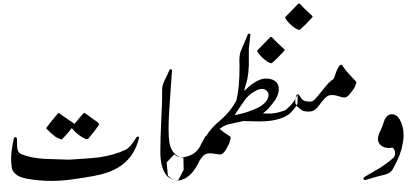

<svg xmlns="http://www.w3.org/2000/svg" viewBox="-20 -992 2290 1056"><path d="M388.2 -312H391.1Q408.2 -334 441.9 -372.1Q454.1 -366.2 474.6 -350.1Q495.1 -334 504.2 -329.1Q513.2 -324.2 525.9 -310.1Q517.1 -291 470.2 -234.9Q462.9 -222.2 450.2 -228Q407.2 -247.1 376 -286.1H373Q357.9 -264.2 320.8 -225.1Q312 -225.1 286.1 -238.8Q267.1 -252.9 234.9 -284.2L235.8 -290Q255.9 -317.9 300.8 -371.1L306.2 -369.1Q333 -349.1 388.2 -312ZM745.1 -235.8Q733.9 -187 710 -148.9Q662.1 -71.8 561 -40Q513.2 -23.9 374 -4.9Q318.8 2.9 263.2 2.9Q189.9 2.9 125 -9.8Q53.2 -23.9 44.9 -69.8Q41 -95.2 41 -120.1Q41 -157.2 55.2 -228Q58.1 -237.8 64 -237.8Q69.8 -238.8 73.2 -230Q74.2 -205.1 74.2 -181.2Q77.1 -151.9 100.1 -143.1Q148.9 -123 225.1 -118.2Q293 -116.2 359.9 -113.8Q479 -121.1 522 -126Q610.8 -139.2 671.9 -168.9Q696.8 -181.2 729 -234.9Q731.9 -238.8 736.8 -240.2Q744.1 -242.2 745.1 -235.8Z M960 -377V43.5ZM988.8 -125Q978 -123 961.9 -131.3Q920.9 -153.3 911.6 -209Q902.8 -266.6 911.1 -388.7Q922.9 -561 923.8 -573.7L926.3 -605.5L925.3 -607.4Q923.8 -609.9 922.4 -610.8Q919.9 -612.3 917 -611.3Q913.1 -609.9 912.1 -607.4Q904.3 -587.9 890.1 -559.6Q875 -529.8 872.1 -509.8Q873 -451.7 867.2 -334.5Q861.8 -227.1 861.8 -156.7Q861.8 -61.5 902.8 -19.5Q926.3 -3.9 939.2 -2Q952.1 0 960 -0.5L990.2 -58.1Z M1160.2 -224.1ZM938.5 -143.1Q960.4 -123.5 986.8 -127Q1062 -136.7 1087.9 -203.1Q1087.9 -203.1 1109.4 -241.2L1173.8 -295.9Q1198.7 -271 1246.1 -241.2Q1249 -235.8 1249 -231Q1249 -234.9 1240.7 -203.1Q1231 -186 1222.2 -168Q1210 -148.9 1195.8 -142.1Q1186 -142.1 1165 -145.5Q1144 -148.9 1133.8 -148.9Q1118.2 -148.9 1105 -141.1Q1096.2 -135.7 1078.1 -109.9Q1031.7 -7.8 961.9 1Q926.3 1 903.3 -26.4L896.5 -98.6Z M1395 -714.4 1467.3 -788.6H1474.1Q1495.6 -764.2 1542.5 -722.2Q1548.3 -718.3 1542.5 -711.4Q1503.4 -668.5 1475.1 -644.5Q1463.4 -641.6 1435.1 -664.6Q1406.7 -687.5 1395 -709.5Z M1114.3 -243.7Q1142.1 -290.5 1191.9 -330.6Q1250 -380.4 1280.8 -441.9Q1297.9 -512.2 1297.4 -630.4Q1293.5 -690.4 1306.6 -716.3Q1328.6 -770 1344.2 -805.2Q1348.1 -808.1 1356 -806.2Q1357.9 -805.7 1356.4 -794.4L1348.6 -723.6V-675.3Q1351.1 -585.4 1333 -529.3Q1323.2 -499 1323.2 -492.2Q1323.2 -491.7 1335 -502.9Q1383.8 -549.8 1427.7 -558.6Q1469.7 -564.5 1497.1 -543Q1520.5 -519.5 1510.3 -479Q1505.4 -460.4 1493.7 -442.4Q1483.4 -426.8 1453.6 -392.1Q1409.7 -346.7 1321.8 -327.1Q1272.5 -316.4 1240.7 -309.1Q1191.9 -298.3 1153.8 -245.6Q1139.6 -227.5 1136.2 -224.1H1102.5Q1108.4 -233.9 1114.3 -243.7ZM1470.7 -160.2ZM1452.6 -485.8Q1438 -508.3 1405.3 -501Q1353 -481 1321.3 -434.6L1287.6 -385.3Q1269.5 -358.9 1271.5 -358.9Q1335.9 -370.1 1395.5 -397.9Q1448.7 -425.3 1456.1 -460.9Q1459 -475.1 1452.6 -485.8Z M1548.8 -897.9 1621.1 -972.2H1627.9Q1649.4 -947.8 1696.3 -905.8Q1702.1 -901.9 1696.3 -895Q1657.2 -852.1 1628.9 -828.1Q1617.2 -825.2 1588.9 -848.1Q1560.5 -871.1 1548.8 -893.1Z M1634.3 -281.2ZM1526.4 -378.4ZM1526.9 -378.4Q1545.4 -382.8 1552.7 -388.7Q1593.8 -421.9 1612.3 -463.4L1617.7 -472.2L1616.2 -423.8L1609.4 -408.2Q1581.1 -371.6 1564.5 -360.4Q1552.7 -352.5 1540 -347.2Q1484.9 -323.2 1402.8 -324.2L1318.8 -326.2L1377.9 -370.6Q1465.3 -366.2 1476.1 -367.7Q1503.9 -370.6 1526.9 -378.4Z M1687 -433.1Q1682.1 -433.6 1677.7 -433.6Q1650.4 -433.6 1638.2 -449.2Q1636.7 -451.2 1627.9 -465.8Q1623 -473.6 1615.7 -473.6Q1606.9 -469.2 1606.9 -451.7Q1604.5 -446.3 1604 -444.8L1604.5 -424.8Q1608.4 -416.5 1612.8 -408.2Q1634.8 -389.6 1635.7 -388.7Q1645 -379.4 1672.9 -378.4Q1679.2 -378.4 1685.1 -378.4Q1695.8 -379.9 1706.1 -384.8Q1723.1 -393.1 1746.1 -427.7Q1765.6 -453.1 1778.8 -461.9Q1791.5 -470.2 1809.1 -469.2Q1825.7 -468.8 1850.6 -460.4Q1870.1 -454.1 1882.8 -457Q1894.5 -462.4 1906.2 -477.5L1918.9 -494.1Q1937 -518.1 1940.4 -541.5L1924.3 -558.1Q1888.2 -595.2 1866.2 -626.5Q1858.4 -642.6 1848.6 -632.3Q1836.4 -619.6 1822.3 -577.1Q1816.4 -559.1 1814 -557.6Q1801.3 -549.8 1786.6 -534.7Q1776.9 -524.9 1736.3 -474.1L1712.9 -446.8Q1699.2 -433.1 1687 -433.1Z M2192.4 -191.9Q2185.5 -143.1 2140.6 -62Q2128.4 -40 2098.6 -32.2Q2073.7 -25.9 2047.4 -19Q2028.3 -13.2 1989.7 -2Q1980.5 -2 1978.5 -7.8Q1978.5 -15.1 1991.7 -22.9Q2031.7 -46.9 2071.8 -69.8Q2115.7 -98.1 2146.5 -127Q2155.8 -139.2 2152.3 -160.2Q2146.5 -174.8 2138.7 -180.2Q2128.4 -178.2 2119.6 -178.2Q2083.5 -178.2 2065.4 -203.1Q2058.6 -214.8 2058.6 -228Q2058.6 -242.2 2067.4 -263.2Q2075.7 -278.8 2082.5 -296.4Q2089.4 -314 2095.7 -334Q2106.4 -356 2124.5 -362.8Q2157.7 -369.1 2177.7 -335.9Q2199.7 -298.8 2199.7 -248Q2199.7 -221.2 2192.4 -191.9Z"/></svg>

Font: Jameel Khushkhati
Style: Regular
Weight: 400
Version: Version 3.5